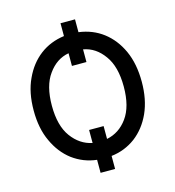

<svg xmlns="http://www.w3.org/2000/svg" viewBox="-128 -920 1016 1112"><g transform="rotate(-15 380.5 -363.5)"><path d="M569 -677Q632 -629 668 -550Q704 -471 704 -363Q704 -257 668 -177Q632 -98 569 -50Q504 -2 424 7V85H337V7Q257 -2 192 -50Q129 -98 93 -177Q56 -255 56 -363Q56 -472 93 -550Q129 -629 192 -677Q254 -724 337 -735V-812H424V-735Q507 -724 569 -677ZM547 -176Q596 -243 596 -363Q596 -483 547 -550Q498 -619 424 -632V-556H337V-632Q263 -619 214 -550Q165 -483 165 -363Q165 -243 214 -176Q263 -109 337 -94V-172H424V-95Q499 -110 547 -176Z"/></g></svg>

Font: Sinter Medium
Style: Regular
Weight: 500
Foundry: Adobe & rsms
Version: Version 1.000